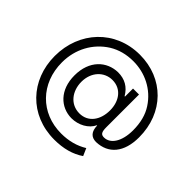

<svg xmlns="http://www.w3.org/2000/svg" viewBox="-147 -702 999 999"><g transform="rotate(45 352.5 -202.0)"><path d="M359 112C425 112 481 97 526 66L508 25C466 51 417 64 362 64C211 64 103 -46 103 -201C103 -298 149 -383 227 -432C266 -456 311 -468 362 -468C447 -468 529 -429 578 -353C603 -315 615 -268 615 -212C615 -131 581 -79 534 -79C513 -79 505 -89 505 -126V-366H461V-307H458C433 -350 396 -371 346 -371C265 -369 197 -309 197 -199C197 -92 263 -31 343 -30C395 -30 444 -57 463 -98H465C466 -55 485 -33 522 -33C610 -36 663 -98 663 -209C663 -389 537 -516 362 -516C181 -516 53 -378 53 -198C53 -21 178 112 359 112ZM246 -201C246 -272 293 -322 354 -322C419 -322 457 -269 457 -201C457 -129 418 -77 355 -77C288 -77 246 -133 246 -201Z"/></g></svg>

Font: All Genders v4 Light
Style: Regular
Weight: 300
Designer: Rassam Alawdi
Foundry: Rassam Art
Version: Version 3.100;FEAKit 1.0